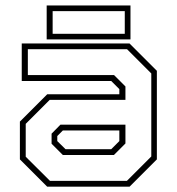

<svg xmlns="http://www.w3.org/2000/svg" viewBox="-20 -704 666 724"><path d="M158 0 55 -103V-245.5L158 -348.5H430V-368L399.5 -398.5H62V-540H468.5L571.5 -437V-103L468.5 0ZM217 -119.5 174.5 -162V-200L208 -234H453V-163L409.5 -119.5ZM168.5 -22H458.5L550.5 -114V-427L459 -518.5H85V-421H410L453 -378V-327.5H167.5L77 -237V-113ZM227 -141.5H399.5L430 -172V-212H217L196 -191V-172ZM156 -555.5V-683.5H472V-555.5ZM178.5 -576.5H450.5V-662H178.5Z"/></svg>

Font: Tourney ExtraLight
Style: Regular
Weight: 250
Designer: Tyler Finck
Foundry: Etcetera Type Co
Version: Version 1.015